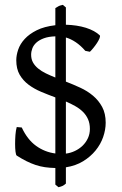

<svg xmlns="http://www.w3.org/2000/svg" viewBox="-20 -696 509 801"><path d="M109.9 -467.8Q109.9 -449.2 117.7 -435.3Q125.5 -421.4 139.2 -410.2Q152.8 -398.9 171.4 -389.9Q189.9 -380.9 210.9 -372.6V-544.4Q182.6 -543.5 163.3 -536.4Q144 -529.3 132.1 -518.6Q120.1 -507.8 115 -494.4Q109.9 -481 109.9 -467.8ZM355 -158.2Q355 -181.2 347.2 -198.7Q339.4 -216.3 325.7 -229.7Q312 -243.2 293.7 -253.4Q275.4 -263.7 254.9 -272.5V-55.2Q274.4 -57.6 292.5 -66.2Q310.5 -74.7 324.5 -88.1Q338.4 -101.6 346.7 -119.4Q355 -137.2 355 -158.2ZM254.9 69.8Q250.5 73.7 247.3 75.9Q244.1 78.1 241 79.6Q237.8 81.1 233.9 82.3Q230 83.5 224.1 85L210.9 74.2V4.9Q187.5 4.4 167.5 1.5Q147.5 -1.5 128.4 -7.8Q109.4 -14.2 90.3 -23.7Q71.3 -33.2 49.8 -46.9Q46.4 -49.3 44.7 -63.2Q43 -77.1 43 -95.5Q43 -113.8 44.4 -133.1Q45.9 -152.3 49.8 -166L70.8 -164.1Q94.2 -113.8 130.4 -87.6Q166.5 -61.5 210.9 -55.7V-289.6Q180.7 -300.8 151.6 -313Q122.6 -325.2 99.4 -342.5Q76.2 -359.9 62 -384.3Q47.9 -408.7 47.9 -444.8Q47.9 -465.3 55.9 -489Q64 -512.7 83 -533.4Q102.1 -554.2 133.3 -569.8Q164.6 -585.4 210.9 -590.8V-662.1Q217.8 -666 220.7 -668Q223.6 -669.9 226.1 -671.1Q228.5 -672.4 231.7 -673.1Q234.9 -673.8 242.2 -675.8L254.9 -665V-592.8Q277.3 -592.3 298.6 -589.1Q319.8 -585.9 338.4 -580.1Q356.9 -574.2 371.6 -566.2Q386.2 -558.1 396 -548.8Q398.9 -545.4 395.3 -536.4Q391.6 -527.3 384.8 -516.8Q377.9 -506.3 369.6 -496.1Q361.3 -485.8 355 -480L335.9 -483.9Q316.4 -506.3 295.9 -520Q275.4 -533.7 254.9 -539.6V-355.5Q285.2 -343.8 314.9 -330.1Q344.7 -316.4 368.2 -296.6Q391.6 -276.9 406.2 -249.8Q420.9 -222.7 420.9 -184.1Q420.9 -154.8 410.4 -124.5Q399.9 -94.2 378.9 -68.4Q357.9 -42.5 326.9 -23.4Q295.9 -4.4 254.9 2Z"/></svg>

Font: Gentium Plus
Style: Regular
Weight: 400
Designer: J. Victor Gaultney, Annie Olsen, Iska Routamaa
Foundry: SIL International
Version: Version 1.510